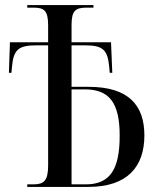

<svg xmlns="http://www.w3.org/2000/svg" viewBox="-20 -734 616 754"><path d="M87 0H327C481 0 547 -80 547 -202C547 -320 486 -393 328 -393H261V-556H313C384 -556 403 -539 409 -470L411 -448H421L416 -568H261V-636C261 -693 277 -704 321 -704H347V-714H87V-704H111C152 -704 169 -694 169 -635V-568H19L15 -448H25L27 -471C33 -539 52 -556 123 -556H169V-85C169 -23 152 -10 110 -10H87ZM317 -10H261V-383H313C409 -383 450 -331 450 -201C450 -69 412 -10 317 -10Z"/></svg>

Font: Noto Serif Display Condensed
Style: Regular
Weight: 400
Width: 3
Designer: Monotype Design Team
Foundry: Monotype Imaging Inc.
Version: Version 2.009